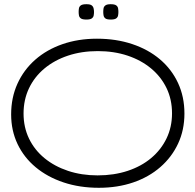

<svg xmlns="http://www.w3.org/2000/svg" viewBox="-20 -878 929 913"><path d="M450 15Q359 15 282.5 -10.5Q206 -36 150 -82.5Q94 -129 63.5 -193Q33 -257 33 -334Q33 -414 63 -480Q93 -546 147.5 -594Q202 -642 277 -668Q352 -694 441 -694Q532 -694 608.5 -668.5Q685 -643 740.5 -596Q796 -549 826.5 -483.5Q857 -418 857 -338Q857 -260 827 -195.5Q797 -131 742.5 -83.5Q688 -36 613.5 -10.5Q539 15 450 15ZM444 -44Q522 -44 587 -65.5Q652 -87 699 -126.5Q746 -166 772 -220Q798 -274 798 -339Q798 -405 772 -459Q746 -513 698.5 -552.5Q651 -592 586.5 -613.5Q522 -635 445 -635Q368 -635 303.5 -613.5Q239 -592 191.5 -552.5Q144 -513 118 -458.5Q92 -404 92 -338Q92 -273 118 -219Q144 -165 191.5 -126Q239 -87 303.5 -65.5Q368 -44 444 -44ZM507 -785Q488 -785 481 -790.5Q474 -796 472.5 -804.5Q471 -813 471 -821Q471 -831 472.5 -839Q474 -847 481.5 -852.5Q489 -858 506 -858Q525 -858 532.5 -852.5Q540 -847 541.5 -838.5Q543 -830 543 -821Q543 -813 541.5 -804.5Q540 -796 532.5 -790.5Q525 -785 507 -785ZM391 -785Q372 -785 364.5 -790.5Q357 -796 355.5 -804.5Q354 -813 354 -821Q354 -831 355.5 -839Q357 -847 364.5 -852.5Q372 -858 391 -858Q409 -858 416 -852.5Q423 -847 425 -838.5Q427 -830 427 -821Q427 -813 425.5 -804.5Q424 -796 416.5 -790.5Q409 -785 391 -785Z"/></svg>

Font: Fredoka SemiExpanded Light
Style: Regular
Weight: 300
Width: 6
Designer: Ben Nathan
Foundry: Milena B. Brandão, Ben Nathan
Version: Version 2.001